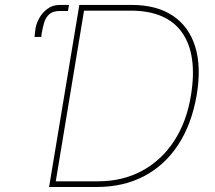

<svg xmlns="http://www.w3.org/2000/svg" viewBox="-20 -747 857 767"><path d="M366.5 0H176.1L296.9 -727.3H505.7Q605.8 -727.3 670.5 -684.1Q735.1 -641 759.9 -560.2Q784.8 -479.4 765.6 -366.5Q745.7 -250.7 691.9 -168.7Q638.1 -86.6 555.6 -43.3Q473 0 366.5 0ZM202.8 -22.7H370.7Q469.8 -22.7 547.4 -64.6Q625 -106.5 675.4 -183.6Q725.9 -260.7 742.9 -366.5Q769.2 -528.4 707.6 -616.5Q646 -704.5 501.4 -704.5H315.7ZM117.9 -599.4 120.7 -625Q122.9 -647.4 134.9 -671Q147 -694.6 168.3 -710.9Q189.6 -727.3 218.8 -727.3H255.7L251.4 -703.1H218.8Q191.1 -703.1 176.7 -690Q162.3 -676.8 156.2 -656.1Q150.2 -635.3 146.3 -612.2L144.9 -599.4Z"/></svg>

Font: Inter Thin  BETA
Style: Italic
Weight: 100
Italic angle: -9.39999°
Designer: Rasmus Andersson
Foundry: rsms
Version: Version 3.011;git-f93a4a705